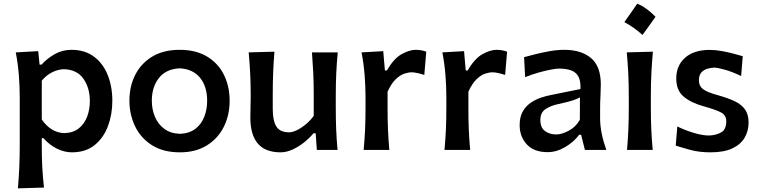

<svg xmlns="http://www.w3.org/2000/svg" viewBox="-20 -827 4189 1059"><path d="M78.6 211.9Q84 153.3 86.4 95.9Q88.9 38.6 88.9 -27.8V-289.1Q88.9 -349.6 84 -412.4Q79.1 -475.1 66.9 -538.1L190.9 -544.9L198.2 -470.7H209.5Q240.2 -504.9 282.2 -528.6Q324.2 -552.2 374.5 -552.2Q447.3 -552.2 497.6 -515.1Q547.9 -478 573.7 -414.3Q599.6 -350.6 599.6 -270.5Q599.6 -195.3 575.2 -130.6Q550.8 -65.9 501.5 -26.4Q452.1 13.2 376.5 13.2Q336.4 13.2 295.4 -6.3Q254.4 -25.9 219.7 -64.9H210.4V-22Q210.4 40 213.1 94.5Q215.8 148.9 222.7 207.5ZM334.5 -92.8Q383.8 -94.2 414.8 -119.1Q445.8 -144 460.7 -183.8Q475.6 -223.6 475.6 -269.5Q475.6 -341.8 440.4 -392.3Q405.3 -442.9 333 -445.3Q301.8 -444.8 269 -429Q236.3 -413.1 210.4 -382.3V-168Q260.7 -95.2 334.5 -92.8Z M972.7 13.2Q879.4 13.2 817.4 -26.6Q755.4 -66.4 724.6 -131.3Q693.8 -196.3 693.8 -271.5Q693.8 -352.1 726.6 -415.5Q759.3 -479 821 -515.6Q882.8 -552.2 970.2 -552.2Q1060.5 -552.2 1122.1 -515.1Q1183.6 -478 1215.1 -414.3Q1246.6 -350.6 1246.6 -271.5Q1246.6 -190.9 1213.9 -126.5Q1181.2 -62 1119.9 -24.4Q1058.6 13.2 972.7 13.2ZM972.2 -88.9Q1023.4 -90.8 1056.9 -116Q1090.3 -141.1 1106.4 -182.1Q1122.6 -223.1 1122.6 -271.5Q1122.6 -350.1 1083.5 -397.9Q1044.4 -445.8 972.2 -450.2Q895.5 -446.8 856.4 -396.7Q817.4 -346.7 817.4 -271.5Q817.4 -224.1 834.5 -183.1Q851.6 -142.1 886 -116.5Q920.4 -90.8 972.2 -88.9Z M1527.3 13.2Q1360.8 13.2 1360.8 -178.7Q1360.8 -213.9 1361.8 -240.5Q1362.8 -267.1 1362.8 -293.9Q1362.8 -366.7 1359.9 -423.1Q1356.9 -479.5 1351.6 -538.1L1493.7 -542Q1488.8 -483.4 1486.6 -427Q1484.4 -370.6 1484.4 -308.6V-225.1Q1484.4 -161.6 1504.2 -129.4Q1523.9 -97.2 1575.2 -97.2Q1593.8 -97.2 1618.4 -109.4Q1643.1 -121.6 1667.7 -142.3Q1692.4 -163.1 1710.4 -188V-308.6Q1710.4 -370.6 1707.8 -425Q1705.1 -479.5 1700.7 -538.1H1842.8Q1837.4 -479.5 1834.7 -423.1Q1832 -366.7 1832 -293.9V-235.4Q1832 -168.5 1834.2 -113.5Q1836.4 -58.6 1841.8 0H1727.5L1721.2 -91.8H1709Q1688 -66.4 1658 -42.2Q1627.9 -18.1 1594 -2.4Q1560.1 13.2 1527.3 13.2Z M1985.8 0Q1991.2 -58.6 1993.7 -113.5Q1996.1 -168.5 1996.1 -235.4V-289.1Q1996.1 -349.6 1991.2 -412.4Q1986.3 -475.1 1974.1 -538.1L2093.8 -544.9L2103 -438.5H2113.8Q2152.3 -504.4 2195.3 -528.3Q2238.3 -552.2 2272.9 -552.2Q2286.6 -552.2 2302 -549.8Q2317.4 -547.4 2331.1 -542L2320.3 -413.6Q2302.7 -419.4 2283.7 -423.8Q2264.6 -428.2 2250.5 -428.2Q2232.9 -428.2 2210 -420.7Q2187 -413.1 2162.8 -390.1Q2138.7 -367.2 2117.7 -321.3V-229.5Q2117.7 -167 2119.9 -112.8Q2122.1 -58.6 2127.4 0Z M2431.6 0Q2437 -58.6 2439.5 -113.5Q2441.9 -168.5 2441.9 -235.4V-289.1Q2441.9 -349.6 2437 -412.4Q2432.1 -475.1 2419.9 -538.1L2539.6 -544.9L2548.8 -438.5H2559.6Q2598.1 -504.4 2641.1 -528.3Q2684.1 -552.2 2718.8 -552.2Q2732.4 -552.2 2747.8 -549.8Q2763.2 -547.4 2776.9 -542L2766.1 -413.6Q2748.5 -419.4 2729.5 -423.8Q2710.4 -428.2 2696.3 -428.2Q2678.7 -428.2 2655.8 -420.7Q2632.8 -413.1 2608.6 -390.1Q2584.5 -367.2 2563.5 -321.3V-229.5Q2563.5 -167 2565.7 -112.8Q2567.9 -58.6 2573.2 0Z M3000.5 12.2Q2924.8 12.2 2885.5 -30.8Q2846.2 -73.7 2846.2 -136.7Q2846.2 -181.6 2862.8 -211.2Q2879.4 -240.7 2905.5 -259Q2931.6 -277.3 2960.9 -287.4Q2990.2 -297.4 3015.1 -302.2L3181.6 -335.9Q3183.6 -382.8 3168.9 -407Q3154.3 -431.2 3127 -439.9Q3099.6 -448.7 3063 -448.7Q3048.8 -448.7 3018.8 -443.1Q2988.8 -437.5 2951.2 -427Q2913.6 -416.5 2876.5 -401.4L2870.6 -511.7Q2896.5 -518.6 2933.6 -528.1Q2970.7 -537.6 3012.5 -544.9Q3054.2 -552.2 3092.8 -552.2Q3185.1 -552.2 3239.5 -507.1Q3293.9 -461.9 3293.9 -360.8Q3293.9 -335.9 3292 -298.6Q3290 -261.2 3290 -228.5V-172.9Q3290 -96.7 3324.2 0H3206.1L3185.1 -84H3174.8Q3145 -43.9 3097.4 -15.9Q3049.8 12.2 3000.5 12.2ZM3048.8 -85.4Q3077.6 -85.4 3116.5 -105.7Q3155.3 -126 3178.2 -166L3178.7 -290Q3167 -283.2 3144.3 -274.9Q3121.6 -266.6 3061.5 -253.4Q3021.5 -245.6 2991 -226.6Q2960.4 -207.5 2960.4 -165.5Q2960.4 -122.6 2986.1 -104Q3011.7 -85.4 3048.8 -85.4Z M3494.7 -806.6Q3520.5 -796.4 3545.7 -778.1Q3570.9 -759.9 3595.6 -734.6Q3578.5 -709.9 3560.5 -684.9Q3542.5 -660 3523.7 -634.2Q3478.6 -675.5 3423.8 -705.1Q3442 -730.9 3459.5 -755.8Q3476.9 -780.8 3494.7 -806.6ZM3438.5 0Q3443.4 -58.6 3445.8 -113.5Q3448.2 -168.5 3448.2 -235.4V-289.1Q3448.2 -364.7 3445.3 -422.1Q3442.4 -479.5 3437 -538.1L3581.1 -542Q3575.7 -482.4 3572.8 -424.3Q3569.8 -366.2 3569.8 -289.1V-235.4Q3569.8 -168.5 3572.3 -113.5Q3574.7 -58.6 3580.1 0Z M3898.9 13.2Q3836.9 13.2 3788.3 0Q3739.7 -13.2 3707 -23.9L3715.8 -129.4Q3760.3 -107.9 3807.4 -93.8Q3854.5 -79.6 3891.6 -79.6Q3929.7 -81.1 3957.8 -96.9Q3985.8 -112.8 3985.8 -158.7Q3985.8 -190.9 3957.8 -206.3Q3929.7 -221.7 3857.9 -241.7Q3790 -260.7 3750 -294.9Q3710 -329.1 3710 -394Q3710 -465.3 3758.5 -508.5Q3807.1 -551.8 3895 -551.8Q3925.3 -551.8 3959.2 -545.7Q3993.2 -539.6 4024.4 -531.5Q4055.7 -523.4 4076.7 -517.1L4067.9 -407.7Q4018.6 -431.2 3978 -442.6Q3937.5 -454.1 3917.5 -454.1Q3900.9 -453.1 3881.6 -447.8Q3862.3 -442.4 3848.6 -427.5Q3835 -412.6 3835 -383.8Q3835 -352.5 3857.9 -335.2Q3880.9 -317.9 3938.5 -302.2Q3994.6 -286.6 4032.5 -268.6Q4070.3 -250.5 4089.6 -222.9Q4108.9 -195.3 4108.9 -150.9Q4108.9 -105 4087.2 -67.6Q4065.4 -30.3 4019.3 -8.5Q3973.1 13.2 3898.9 13.2Z"/></svg>

Font: Pinar-DS1-FD SemiBold
Style: Regular
Weight: 600
Designer: Amin Abedi
Version: Version 3.000